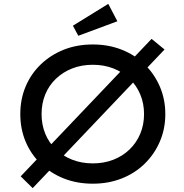

<svg xmlns="http://www.w3.org/2000/svg" viewBox="-20 -940 954 993"><path d="M149 33 87 -28 764 -739 831 -684ZM460 10Q378 10 310 -17Q242 -44 191 -93Q140 -142 112.5 -207.5Q85 -273 85 -350Q85 -427 112.5 -492.5Q140 -558 191 -607Q242 -656 310 -683Q378 -710 460 -710Q541 -710 609.5 -683Q678 -656 728.5 -606.5Q779 -557 807 -491.5Q835 -426 835 -350Q835 -274 807 -208.5Q779 -143 728.5 -93.5Q678 -44 609.5 -17Q541 10 460 10ZM460 -95Q518 -95 566.5 -114Q615 -133 650.5 -167.5Q686 -202 705.5 -248.5Q725 -295 725 -350Q725 -405 705.5 -451.5Q686 -498 650.5 -532.5Q615 -567 566.5 -586Q518 -605 460 -605Q402 -605 353.5 -586Q305 -567 269 -532.5Q233 -498 214 -451.5Q195 -405 195 -350Q195 -295 214 -248.5Q233 -202 269 -167.5Q305 -133 353.5 -114Q402 -95 460 -95ZM385 -755 357 -807 540 -920 587 -830Z"/></svg>

Font: Lexend Exa
Style: Regular
Weight: 400
Designer: Bonnie Shaver-Troup, Thomas Jockin
Foundry: Lexend
Version: Version 1.007